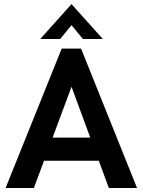

<svg xmlns="http://www.w3.org/2000/svg" viewBox="-20 -940 714 960"><path d="M8 0 288.4 -697H385.4L665.2 0H524.2L337.6 -506.2L149.4 0ZM192 -136.4 232.2 -252H441.6L483.8 -136.4ZM181.2 -745 337.6 -919.6 494 -745H394.6L337.6 -814.2L281 -745Z"/></svg>

Font: Hanken Grotesk
Style: Regular
Weight: 400
Designer: Alfredo Marco Pradil
Foundry: Hanken Design Co.
Version: Version 3.013